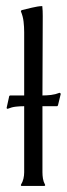

<svg xmlns="http://www.w3.org/2000/svg" viewBox="-20 -616 221 636"><path d="M120.6 -264.2V-45.4Q120.6 -34.7 122.3 -24.2Q124 -13.7 129.4 -3.9V-1Q127.4 0 126 0H51.8L49.3 -1V-3.9Q55.2 -13.7 57.6 -23.9Q60.1 -34.2 60.1 -45.4V-264.2Q46.4 -264.2 32.7 -262.7Q19 -261.2 6.3 -255.9H2.9L2 -258.8L10.7 -298.3L13.7 -299.8H60.1V-509.3Q60.1 -526.9 58.1 -544.2Q56.2 -561.5 49.3 -578.1V-579.6L51.8 -582.5Q58.6 -584 67.6 -586.2Q76.7 -588.4 85.7 -590.6Q94.7 -592.8 103.5 -594.2Q112.3 -595.7 118.7 -595.7H120.1Q121.1 -587.4 121.3 -579.3Q121.6 -571.3 121.6 -563Q121.6 -496.6 121.1 -431.4Q120.6 -366.2 120.6 -299.8Q134.8 -299.8 149.2 -301.5Q163.6 -303.2 177.2 -308.6L180.2 -307.6V-306.2L181.2 -304.7L171.9 -266.6L169.4 -264.2Z"/></svg>

Font: CAT Linz
Style: Regular
Weight: 400
Designer: Peter Wiegel
Foundry: Peter Wiegel
Version: Version 1.08